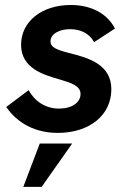

<svg xmlns="http://www.w3.org/2000/svg" viewBox="-20 -523 517 770"><path d="M211.5 10C339 10 426.5 -61 426.5 -165C426.5 -264 336.5 -291 256.5 -310.5C204.5 -324 182.5 -334 182.5 -357C182.5 -388 219.5 -406 261 -406C301 -406 337.5 -390.5 357.5 -354L441 -408.5C411 -467.5 347 -503 264 -503C146.5 -503 64.5 -436 64.5 -343.5C64.5 -249 154.5 -223 219 -204.5C263 -191 303 -180 303 -146C303 -112 269 -87.5 216 -87.5C163.5 -87.5 119 -116.5 95 -161.5L5 -94C35 -50 98.5 10 211.5 10ZM73.5 226.5H147L269.5 52.5H139.5Z"/></svg>

Font: HK Grotesk
Style: Bold Italic
Weight: 700
Italic angle: -16°
Designer: Alfredo Marco Pradil
Foundry: Hanken Design Co.
Version: Version 3.001;FEAKit 1.0